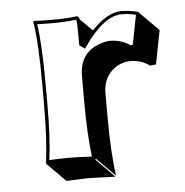

<svg xmlns="http://www.w3.org/2000/svg" viewBox="-43 -481 562 582"><g transform="rotate(-5 238.5 -189.5)"><path d="M255.9 -388.2Q304.2 -438.5 346.2 -439Q374 -438.5 397 -432.1L400.9 -428.2L457.5 -371.6L437.5 -268.6L419.4 -266.6Q394.5 -285.2 361.8 -285.6Q327.1 -285.6 300.8 -259.3Q277.8 -234.9 277.3 -196.3V-123.5Q277.3 -14.2 287.6 56.6L231 0L229 2.9L285.6 59.6Q284.2 59.6 203.6 56.6L136.7 59.6L80.1 2.9L79.1 0Q88.9 -68.4 88.9 -180.2V-234.9Q88.9 -367.7 78.1 -429.2L80.1 -432.1Q165.5 -428.2 210 -435.1Q213.9 -434.6 215.8 -433.1Q217.8 -429.7 219.2 -424.8ZM233.4 -343.3 227.5 -335 210.9 -346.7V-352.1Q210.9 -412.6 209 -423.3V-424.3V-424.8Q167.5 -418.9 89.4 -421.4Q99.1 -356.9 99.1 -234.9V-180.2Q99.1 -72.3 90.3 -7.8Q120.6 -9.8 147 -9.8Q175.8 -9.8 219.7 -7.3Q210.9 -76.2 210.9 -180.2V-252.9Q210.9 -326.7 279.3 -347.7Q293.9 -352.1 305.2 -352.1Q339.8 -351.6 365.7 -333.5L372.6 -334L390.1 -423.8Q369.6 -429.2 346.2 -429.2Q299.8 -429.2 246.1 -361.3Q239.3 -351.6 233.4 -343.3Z"/></g></svg>

Font: Linux Biolinum Shadow O
Style: Bold
Weight: 700
Designer: Philipp H. Poll
Foundry: Philipp H. Poll
Version: Version 0.9.2